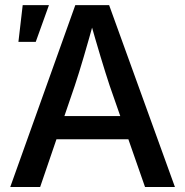

<svg xmlns="http://www.w3.org/2000/svg" viewBox="-20 -748 741 768"><path d="M21 0 281.2 -727.5H416.5L679.7 0H560.1L418.5 -405.8Q401.9 -456.1 382.1 -521.7Q362.3 -587.4 335.9 -680.7H360.4Q334.5 -586.9 314.9 -520.5Q295.4 -454.1 279.3 -405.8L140.6 0ZM163.1 -190.9V-283.7H538.1V-190.9ZM53.7 -580.6 70.8 -727.5H175.8L123 -580.6Z"/></svg>

Font: Inter 18pt Medium
Style: Regular
Weight: 500
Designer: Rasmus Andersson
Foundry: rsms
Version: Version 4.001;git-66647c0bb